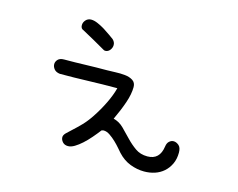

<svg xmlns="http://www.w3.org/2000/svg" viewBox="-81 -596 966 778"><g transform="rotate(15 402.5 -207.5)"><path d="M193.4 -426.8Q181.6 -430.7 181.6 -445.3Q181.6 -457 190.4 -466.8Q199.2 -476.6 212.9 -476.6Q225.6 -476.6 241.2 -469.7Q256.8 -462.9 271 -454.1Q285.2 -445.3 297.4 -436.5Q309.6 -427.7 316.4 -422.9Q327.1 -413.1 327.1 -400.4Q327.1 -388.7 319.3 -378.9Q311.5 -369.1 299.8 -369.1Q294.9 -369.1 291 -372.1L243.2 -399.4ZM404.3 -112.3Q428.7 -106.4 447.3 -87.9Q465.8 -69.3 484.4 -49.8Q502.9 -30.3 524.4 -15.1Q545.9 0 575.2 0Q627 0 634.8 -57.6Q636.7 -72.3 645 -79.6Q653.3 -86.9 663.1 -86.9Q673.8 -86.9 684.6 -78.1Q695.3 -69.3 695.3 -47.9Q695.3 -20.5 685.5 0Q675.8 20.5 659.7 34.7Q643.6 48.8 622.6 55.7Q601.6 62.5 578.1 62.5Q548.8 62.5 519.5 51.3Q490.2 40 466.8 14.6Q461.9 8.8 452.1 -2.4Q442.4 -13.7 430.2 -25.4Q418 -37.1 404.3 -46.4Q390.6 -55.7 377.9 -55.7Q375 -55.7 369.1 -53.7Q356.4 -37.1 341.3 -19.5Q326.2 -2 311 11.7Q295.9 25.4 281.2 34.2Q266.6 43 253.9 43Q239.3 43 231 33.7Q222.7 24.4 222.7 13.7Q222.7 4.9 231.9 -4.4Q241.2 -13.7 255.9 -26.9Q270.5 -40 288.1 -58.1Q305.7 -76.2 323.2 -102.5Q344.7 -134.8 361.8 -169.9Q378.9 -205.1 386.7 -235.4Q323.2 -235.4 265.1 -233.4Q207 -231.4 146.5 -231.4Q129.9 -233.4 122.1 -243.2Q114.3 -252.9 114.3 -263.7Q114.3 -274.4 122.6 -283.2Q130.9 -292 148.4 -292Q195.3 -292 238.3 -293.5Q281.2 -294.9 327.1 -294.9Q341.8 -294.9 362.3 -295.9Q382.8 -296.9 402.3 -294.9Q421.9 -293 435.5 -284.2Q449.2 -275.4 449.2 -256.8Q449.2 -227.5 436.5 -190.4Q423.8 -153.3 404.3 -112.3Z"/></g></svg>

Font: Hi Melody
Style: Regular
Weight: 400
Designer: YoonDesign Inc.
Foundry: YoonDesign Inc.
Version: Version 3.00